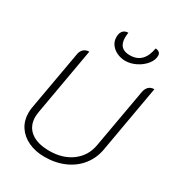

<svg xmlns="http://www.w3.org/2000/svg" viewBox="-218 -1070 1117 1214"><g transform="rotate(30 340.5 -463.5)"><path d="M66 -182Q66 -201 69 -220L146 -654Q150 -680 166 -694.5Q182 -709 206 -709L120 -220Q116 -194 116 -182Q116 -114 164 -76.5Q212 -39 300 -39Q397 -39 463 -88Q529 -137 544 -220L621 -654Q626 -680 641 -694.5Q656 -709 681 -709L595 -220Q583 -151 541.5 -99Q500 -47 435.5 -19Q371 9 292 9Q225 9 173.5 -15.5Q122 -40 94 -83Q66 -126 66 -182ZM308 -875Q308 -905 322 -920.5Q336 -936 360 -936Q357 -917 357 -899Q357 -817 438 -817Q539 -817 559 -936Q577 -936 586.5 -927Q596 -918 596 -904Q596 -872 571.5 -841.5Q547 -811 508.5 -791.5Q470 -772 430 -772Q401 -772 373 -784Q345 -796 326.5 -819.5Q308 -843 308 -875Z"/></g></svg>

Font: K2D Thin
Style: Italic
Weight: 100
Italic angle: -10°
Designer: Katatrad Aksorn Co.,Ltd.
Foundry: Cadson Demak Co.,Ltd.
Version: Version 1.000; ttfautohint (v1.6)